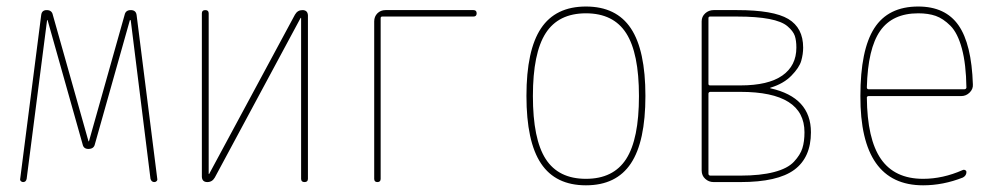

<svg xmlns="http://www.w3.org/2000/svg" viewBox="-20 -550 3040 580"><path d="M49.8 0Q45.9 0 43 -2.9Q40 -5.9 41 -9.8L104.5 -504.9Q106.4 -519.5 121.1 -519.5Q136.7 -519.5 139.6 -504.9L247.1 -124Q247.1 -123 248 -123Q249 -123 249 -124L356.4 -504.9Q359.4 -519.5 375 -519.5Q390.6 -519.5 392.6 -504.9L455.1 -9.8Q456.1 -5.9 453.1 -2.9Q450.2 0 446.3 0Q437.5 0 434.6 -9.8L375 -488.3Q375 -489.3 373 -489.3Q372.1 -489.3 372.1 -488.3L266.6 -114.3Q263.7 -100.6 248 -100.1Q232.4 -99.6 229.5 -114.3L124 -488.3Q124 -489.3 123 -489.3Q122.1 -489.3 122.1 -488.3L60.5 -9.8Q58.6 0 49.8 0Z M606.4 0Q590.8 0 589.8 -15.6V-509.8Q589.8 -519.5 600.1 -519.5Q610.4 -519.5 610.4 -509.8V-25.4Q610.4 -24.4 611.3 -24.4Q612.3 -24.4 612.3 -25.4L871.1 -505.9Q878.9 -519.5 893.6 -519.5Q909.2 -519.5 910.2 -503.9V-9.8Q910.2 0 899.9 0Q889.6 0 889.6 -9.8V-495.1Q889.6 -496.1 888.7 -496.1Q887.7 -496.1 887.7 -495.1L628.9 -13.7Q621.1 0 606.4 0Z M1110.4 -9.8V-485.4Q1110.4 -500 1120.1 -509.8Q1129.9 -519.5 1144.5 -519.5H1410.2Q1419.9 -519.5 1419.9 -509.8Q1419.9 -500 1410.2 -500H1134.8Q1129.9 -500 1129.9 -495.1V-9.8Q1129.9 0 1120.1 0Q1110.4 0 1110.4 -9.8Z M1871.6 -449.7Q1833 -509.8 1750 -509.8Q1667 -509.8 1628.4 -449.7Q1589.8 -389.6 1589.8 -259.8Q1589.8 -129.9 1628.4 -69.8Q1667 -9.8 1750 -9.8Q1833 -9.8 1871.6 -69.8Q1910.2 -129.9 1910.2 -259.8Q1910.2 -389.6 1871.6 -449.7ZM1885.7 -56.2Q1841.8 9.8 1750 9.8Q1658.2 9.8 1614.3 -56.2Q1570.3 -122.1 1570.3 -260.3Q1570.3 -398.4 1614.3 -464.4Q1658.2 -530.3 1750 -530.3Q1841.8 -530.3 1885.7 -464.4Q1929.7 -398.4 1929.7 -260.3Q1929.7 -122.1 1885.7 -56.2Z M2120.1 -266.6V-25.4Q2120.1 -20.5 2125 -19.5H2216.8Q2277.3 -19.5 2318.4 -30.3Q2359.4 -41 2378.4 -61.5Q2397.5 -82 2403.8 -102.1Q2410.2 -122.1 2410.2 -150.4Q2410.2 -272.5 2216.8 -272.5H2125Q2120.1 -271.5 2120.1 -266.6ZM2120.1 -495.1V-296.9Q2120.1 -292 2125 -292H2216.8Q2300.8 -292 2343.3 -321.8Q2385.7 -351.6 2385.7 -406.2Q2385.7 -427.7 2380.9 -441.9Q2376 -456.1 2358.9 -470.7Q2341.8 -485.4 2303.7 -492.7Q2265.6 -500 2207 -500H2125Q2120.1 -500 2120.1 -495.1ZM2135.7 0Q2121.1 0 2110.4 -9.8Q2099.6 -19.5 2099.6 -35.2V-485.4Q2099.6 -500 2110.4 -509.8Q2121.1 -519.5 2135.7 -519.5H2207Q2316.4 -519.5 2361.3 -492.7Q2406.2 -465.8 2406.2 -406.2Q2406.2 -386.7 2400.4 -366.2Q2394.5 -345.7 2370.6 -321.3Q2346.7 -296.9 2307.6 -285.2Q2306.6 -285.2 2306.6 -284.2Q2306.6 -283.2 2307.6 -283.2Q2429.7 -255.9 2429.7 -150.4Q2429.7 -74.2 2379.4 -37.1Q2329.1 0 2216.8 0Z M2753.9 -509.8Q2675.8 -509.8 2638.7 -456.5Q2601.6 -403.3 2598.6 -286.1Q2598.6 -280.3 2604.5 -280.3H2892.6Q2898.4 -280.3 2899.4 -285.2Q2898.4 -356.4 2885.7 -403.3Q2873 -450.2 2851.1 -472.2Q2829.1 -494.1 2806.6 -502Q2784.2 -509.8 2753.9 -509.8ZM2768.6 9.8Q2578.1 9.8 2579.1 -259.8Q2579.1 -399.4 2621.1 -464.8Q2663.1 -530.3 2753.9 -530.3Q2835.9 -530.3 2875.5 -473.6Q2915 -417 2918.9 -294.9Q2919.9 -281.2 2909.2 -270.5Q2898.4 -259.8 2883.8 -259.8H2604.5Q2599.6 -259.8 2598.6 -255.9Q2599.6 -129.9 2641.1 -69.8Q2682.6 -9.8 2768.6 -9.8Q2828.1 -9.8 2887.7 -36.1Q2891.6 -38.1 2895.5 -36.1Q2899.4 -34.2 2899.4 -30.3Q2899.4 -19.5 2888.7 -13.7Q2829.1 9.8 2768.6 9.8Z"/></svg>

Font: Rounded-L Mgen+ 2m thin
Style: Regular
Weight: 100
Designer: [Source Han Sans]
Ryoko NISHIZUKA  (kana & ideographs); Paul D. Hunt (Latin, Greek & Cyrillic); Wenlong ZHANG  (bopomofo
Version: Version 1.059.20150602